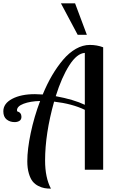

<svg xmlns="http://www.w3.org/2000/svg" viewBox="-63 -1020 686 1154"><path d="M557.1 0H446.8V-359.9Q371.1 -396.5 262.2 -409.2Q208 -216.3 208 -55.2Q208 47.9 243.2 113.8Q222.2 113.8 205.1 110.8Q188 107.9 167.7 97.9Q147.5 87.9 133.5 70.8Q119.6 53.7 110.4 22.5Q101.1 -8.8 101.1 -50.8Q101.1 -122.6 121.6 -220.2Q142.1 -317.9 178.2 -413.1Q118.7 -411.6 78.9 -396.5Q39.1 -381.3 39.1 -356.9Q39.1 -353 40 -351.1Q65.9 -343.3 65.9 -317.9Q65.9 -301.3 54 -293.7Q42 -286.1 24.9 -286.1Q-3.4 -286.1 -23.2 -302Q-43 -317.9 -43 -351.1Q-43 -397.9 10.3 -426Q63.5 -454.1 147 -454.1Q161.6 -454.1 193.8 -452.1Q219.7 -515.1 250.2 -567.1Q280.8 -619.1 316.4 -661.1Q352.1 -703.1 393.3 -726.6Q434.6 -750 477.1 -750Q519.5 -750 557.1 -735.8ZM272 -441.9Q380.4 -421.9 446.8 -390.1V-702.1Q399.4 -699.2 353.5 -627.4Q307.6 -555.7 272 -441.9ZM388.2 -1000 459 -811H403.8L303.2 -1000Z"/></svg>

Font: Lobster Two
Style: Regular
Weight: 400
Designer: Pablo Impallari
Foundry: Pablo Impallari. www.impallari.com
Version: Version 1.006